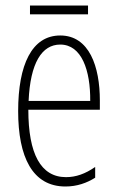

<svg xmlns="http://www.w3.org/2000/svg" viewBox="-20 -668 428 698"><path d="M300 -648H89V-616H300ZM199 -539C96 -539 46 -433 46 -264C46 -97 98 10 218 10C260 10 296 -3 326 -22V-61C290 -36 256 -24 220 -24C128 -24 83 -109 83 -269H343V-303C343 -425 305 -539 199 -539ZM199 -506C277 -506 309 -412 308 -301H84C90 -439 132 -506 199 -506Z"/></svg>

Font: Noto Sans Sinhala UI ExtraCondensed ExtraLight
Style: Regular
Weight: 200
Width: 2
Designer: Jelle Bosma - Monotype Design Team
Foundry: Monotype Imaging Inc.
Version: Version 2.006